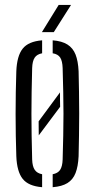

<svg xmlns="http://www.w3.org/2000/svg" viewBox="-20 -774 395 800"><path d="M48 -123Q46.5 -163.5 45.8 -208.2Q45 -253 45 -299.2Q45 -345.5 45.8 -390.5Q46.5 -435.5 48 -477Q50.5 -541 74.5 -571.2Q98.5 -601.5 155.5 -606V-552Q134 -548 124.5 -533.8Q115 -519.5 114 -490.5Q112.5 -437.5 111.8 -391Q111 -344.5 111 -299.8Q111 -255 111.8 -208.5Q112.5 -162 114 -109Q115 -80.5 124.8 -66.2Q134.5 -52 155.5 -48V6Q98.5 1.5 74.5 -28.8Q50.5 -59 48 -123ZM199.5 6V-48Q221 -52 230.5 -66.2Q240 -80.5 241 -109Q242.5 -162.5 243.5 -209Q244.5 -255.5 244.5 -300Q244.5 -344.5 243.5 -391Q242.5 -437.5 241 -490.5Q240 -520 230.8 -534.2Q221.5 -548.5 199.5 -552V-606Q238 -603 261 -588.5Q284 -574 294.8 -546.8Q305.5 -519.5 307.5 -477Q308.5 -436.5 309.2 -391.5Q310 -346.5 310 -300.5Q310 -254.5 309.2 -209.2Q308.5 -164 307.5 -123Q305.5 -80.5 294.8 -53Q284 -25.5 261 -11.2Q238 3 199.5 6ZM141.5 -210Q141.5 -224 141.2 -239Q141 -254 141 -268.5L230 -389V-359Q230 -344 230.5 -329ZM154.5 -640 224.5 -753.5H276L204 -640Z"/></svg>

Font: Big Shoulders Stencil Display Thin
Style: Regular
Weight: 400
Version: Version 2.001